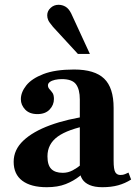

<svg xmlns="http://www.w3.org/2000/svg" viewBox="-20 -770 567 801"><path d="M407 11Q375 11 354 2Q333 -7 323 -23Q313 -39 313 -59V-355Q313 -397 297 -418.5Q281 -440 238 -440Q223 -440 209.5 -437Q196 -434 188 -428Q180 -422 180 -414Q180 -405 186.5 -398Q193 -391 199 -382.5Q205 -374 205 -357Q205 -332 187 -313Q169 -294 136 -294Q103 -294 85 -313Q67 -332 67 -356Q67 -385 89.5 -413.5Q112 -442 161 -461Q210 -480 289 -480Q375 -480 414.5 -442Q454 -404 454 -320V-100Q454 -63 461 -51.5Q468 -40 482 -40Q494 -40 501.5 -43.5Q509 -47 516 -50L527 -21Q502 -5 473 3Q444 11 407 11ZM175 11Q109 11 73 -16Q37 -43 37 -95Q37 -145 77 -183Q117 -221 189 -247.5Q261 -274 357 -287V-249Q263 -231 220.5 -200Q178 -169 178 -118Q178 -81 194 -65Q210 -49 242 -49Q264 -49 283.5 -59.5Q303 -70 319 -83.5Q335 -97 345 -107L356 -74Q337 -55 312 -35Q287 -15 254 -2Q221 11 175 11ZM305 -545 201 -658Q185 -677 181 -686.5Q177 -696 177 -706Q177 -724 191 -737Q205 -750 224 -750Q240 -750 253.5 -742Q267 -734 277 -714L355 -545Z"/></svg>

Font: Frank Ruhl Libre
Style: Bold
Weight: 700
Designer: Yanek Iontef
Foundry: Fontef
Version: Version 6.004